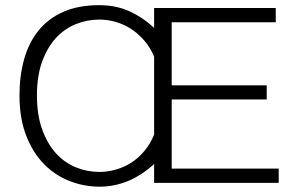

<svg xmlns="http://www.w3.org/2000/svg" viewBox="-20 -701 1149 736"><path d="M1048.3 0H570.8V-72.3Q522.5 -28.3 470 -6.8Q417.5 14.6 362.3 14.6Q302.2 14.6 246.6 -7.1Q190.9 -28.8 148.2 -72.5Q105.5 -116.2 80.1 -181.9Q54.7 -247.6 54.7 -335.4Q54.7 -411.6 72.8 -475.1Q90.8 -538.6 128.2 -584.5Q165.5 -630.4 223.1 -655.8Q280.8 -681.2 360.4 -681.2Q424.3 -681.2 475.6 -658Q526.9 -634.8 570.8 -594.2V-670.4H1037.1V-615.7H638.2V-374H1002.4V-319.8H638.2V-54.7H1048.3ZM121.6 -335.4Q121.6 -260.7 141.4 -205.6Q161.1 -150.4 194.1 -114Q227.1 -77.6 270.3 -59.8Q313.5 -42 360.8 -42Q392.6 -42 423.8 -50.8Q455.1 -59.6 482.7 -77.1Q510.3 -94.7 533 -121.6Q555.7 -148.4 570.8 -185.1V-483.9Q556.2 -518.6 533.4 -545.2Q510.7 -571.8 482.9 -589.8Q455.1 -607.9 423.8 -616.9Q392.6 -626 360.4 -626Q313.5 -626 270.3 -608.4Q227.1 -590.8 194.1 -554.9Q161.1 -519 141.4 -464.4Q121.6 -409.7 121.6 -335.4Z"/></svg>

Font: SaysetthaMai
Style: Regular
Weight: 400
Designer: John M. Durdin
Foundry: Lao Script for Windows
Version: Version 1.101